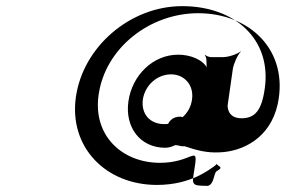

<svg xmlns="http://www.w3.org/2000/svg" viewBox="-20 -729 961 625"><path d="M766 -344C718 -344 721 -386 721 -386L738 -505C741 -523 754 -551 764 -561V-562C753 -553 724 -543 706 -543H668C661 -543 650 -547 647 -551V-549C656 -538 649 -517 655 -504V-506C642 -534 601 -551 560 -551C478 -551 410 -484 398 -399C386 -315 436 -248 518 -248C557 -248 597 -291 621 -313C625 -338 624 -341 610 -340C596 -340 598 -340 597 -336C596 -332 598 -336 584 -342C579 -344 575 -349 569 -349C542 -351 525 -333 521 -306C517 -278 530 -256 558 -256C565 -254 573 -252 581 -253C619 -240 653 -231 693 -233C767 -235 859 -277 884 -390C921 -564 794 -686 625 -686C467 -686 322 -572 301 -420C282 -288 377 -199 501 -199C602 -199 624 -256 615 -192C606 -128 596 -124 657 -124C676 -130 675 -157 683 -170C704 -183 700 -183 687 -193C681 -198 695 -201 675 -186C664 -180 604 -127 491 -127C324 -127 204 -250 227 -413C250 -576 403 -709 573 -709C747 -709 864 -599 842 -442C832 -368 809 -344 766 -344ZM445 -405C452 -452 492 -487 537 -487C580 -487 612 -452 605 -405C599 -359 560 -325 515 -325C467 -325 439 -359 445 -405Z"/></svg>

Font: Hussar Przerywany
Style: Obl
Weight: 400
Foundry: Cannot Into Space Fonts
Version: Version 0.982